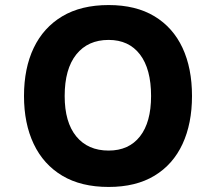

<svg xmlns="http://www.w3.org/2000/svg" viewBox="-20 -730 855 760"><path d="M410 10Q301 10 226.5 -34.5Q152 -79 113.5 -160Q75 -241 75 -350Q75 -460 113.5 -540.5Q152 -621 226.5 -665.5Q301 -710 410 -710Q518 -710 591.5 -665.5Q665 -621 702.5 -540.5Q740 -460 740 -350Q740 -241 702.5 -160Q665 -79 591.5 -34.5Q518 10 410 10ZM410 -134Q490 -134 534 -190Q578 -246 578 -350Q578 -457 534 -514.5Q490 -572 410 -572Q328 -572 282 -514.5Q236 -457 236 -350Q236 -246 282 -190Q328 -134 410 -134Z"/></svg>

Font: Lexend Mega
Style: Bold
Weight: 700
Version: Version 1.007